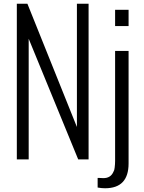

<svg xmlns="http://www.w3.org/2000/svg" viewBox="-20 -860 778 1036"><path d="M673.8 -719.2H601.1V-807.1H673.8ZM506.8 151.9V100.1Q512.7 100.1 519.5 100.3Q526.4 100.6 530 100.8Q533.7 101.1 535.2 101.1Q577.1 102.5 592.3 66.4Q597.2 59.1 598.6 45.4Q601.1 25.4 601.1 8.8V-585H673.8V22Q673.8 155.8 546.9 155.8Q527.8 155.8 506.8 151.9ZM134.8 0H70.8V-839.8H127.9L395 -174.8V-839.8H458V0H401.9L134.8 -650.9Z"/></svg>

Font: VL Oswald
Style: Light
Weight: 300
Designer: vernon adams
Foundry: vernon adams
Version: Version ; ttfautohint (v0.92.18-e454-dirty) -l 8 -r 50 -G 20